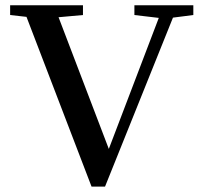

<svg xmlns="http://www.w3.org/2000/svg" viewBox="-20 -683 772 722"><path d="M324.2 18.6 79.6 -619.6 18.1 -626.5V-663.1H292V-626.5L200.2 -618.2L389.2 -123L577.1 -615.7L485.4 -626.5V-663.1H707V-626.5L630.4 -616.7L375 18.6Z"/></svg>

Font: Elstob 8pt Medium
Style: Regular
Weight: 500
Designer: Peter S. Baker
Version: Version 1.015